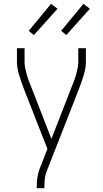

<svg xmlns="http://www.w3.org/2000/svg" viewBox="-20 -988 540 1008"><path d="M173 0V-7Q173 -31 176 -54Q179 -77 187 -99L229 -206L104 -525Q98 -542 92 -558.5Q86 -575 81 -592Q76 -609 72.5 -626.5Q69 -644 69 -662V-735H109V-661Q109 -646 112.5 -630Q116 -614 120 -598.5Q124 -583 129.5 -568Q135 -553 141 -539L250 -259L359 -539Q365 -553 370.5 -568Q376 -583 380 -598.5Q384 -614 387.5 -630Q391 -646 391 -662V-735H431V-662Q431 -644 427.5 -626.5Q424 -609 419 -592Q414 -575 408 -558.5Q402 -542 396 -525L224 -86Q217 -67 215 -47Q213 -27 213 -7V0ZM328 -804 301 -826 418 -968 452 -942ZM158 -804 131 -826 248 -968 282 -942Z"/></svg>

Font: Iosevka Curly Extralight
Style: Regular
Weight: 200
Monospace: yes
Designer: Belleve Invis
Foundry: Belleve Invis
Version: Version 22.1.2; ttfautohint (v1.8.4)